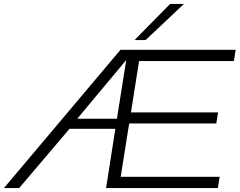

<svg xmlns="http://www.w3.org/2000/svg" viewBox="-59 -952 1213 972"><path d="M478 0 525 -300H293L38 0H-39L551 -700H1134L1125 -643H645L604 -383H1045L1036 -327H595L552 -57H1053L1044 0ZM332 -351H533L580 -648ZM622 -749 802 -932H872L678 -749Z"/></svg>

Font: Georama Expanded Light
Style: Italic
Weight: 300
Width: 7
Italic angle: -9°
Designer: Jean-Baptiste Levee
Foundry: Production Type
Version: Version 1.000